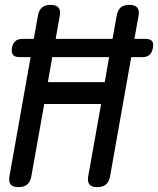

<svg xmlns="http://www.w3.org/2000/svg" viewBox="-20 -760 650 790"><path d="M396 -332H162L109 -35Q105 -12 92 -1Q79 10 56 10Q33 10 24 -1Q15 -12 19 -35L106 -525H60Q41 -525 33.5 -534.5Q26 -544 29 -563Q33 -582 43.5 -591Q54 -600 73 -600H119L136 -695Q140 -718 152.5 -729Q165 -740 188 -740Q211 -740 220.5 -729Q230 -718 226 -695L209 -600H443L460 -695Q464 -718 476.5 -729Q489 -740 512 -740Q535 -740 544.5 -729Q554 -718 550 -695L533 -600H579Q598 -600 605.5 -591Q613 -582 609 -563Q606 -544 595.5 -534.5Q585 -525 566 -525H520L433 -35Q429 -12 416 -1Q403 10 380 10Q357 10 348 -1Q339 -12 343 -35ZM195 -525 177 -422H411L429 -525Z"/></svg>

Font: Maple Mono NL
Style: Italic
Weight: 400
Italic angle: -10°
Monospace: yes
Designer: subframe7536
Version: Version 7.000